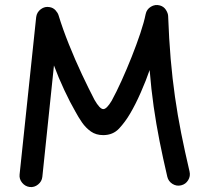

<svg xmlns="http://www.w3.org/2000/svg" viewBox="-20 -709 840 775"><path d="M100.1 45.9Q81.5 43.5 69.3 28.6Q57.1 13.7 59.1 -4.9L126 -639.6Q128.4 -659.7 144.8 -671.9Q161.1 -684.1 180.7 -680.2Q194.8 -677.7 204.1 -667.5Q213.4 -657.2 216.3 -647.5Q232.9 -592.8 258.1 -530Q283.2 -467.3 310.8 -408.7Q338.4 -350.1 361.3 -306.2Q382.8 -268.6 397 -268.6Q410.6 -268.6 430.7 -302.2Q449.7 -336.9 470.7 -383.3Q491.7 -429.7 511.5 -479.5Q531.2 -529.3 546.4 -574.5Q561.5 -619.6 567.9 -651.9Q571.8 -671.4 589.1 -681.9Q606.4 -692.4 625.5 -687Q641.1 -682.6 649.7 -669.2Q658.2 -655.8 658.7 -644.5Q662.1 -551.3 668.9 -471.4Q675.8 -391.6 686.3 -318.1Q696.8 -244.6 711.4 -171.1Q726.1 -97.7 745.1 -16.6Q749.5 2 739.5 18.3Q729.5 34.7 710.9 39.1Q692.4 43.5 676 33.2Q659.7 22.9 655.3 4.4Q637.7 -70.8 624 -139.6Q610.4 -208.5 600.3 -278.6Q590.3 -348.6 584 -426.3Q569.8 -384.8 548.1 -335.4Q526.4 -286.1 504.9 -250Q485.8 -217.3 460.9 -190.4Q436 -163.6 396.5 -163.6Q367.7 -163.6 346.9 -178.2Q326.2 -192.9 311 -214.8Q295.9 -236.8 284.2 -258.8Q263.2 -294.9 239.5 -345.5Q215.8 -396 197.8 -444.8L150.9 4.9Q148.9 23.4 133.8 35.6Q118.7 47.9 100.1 45.9Z"/></svg>

Font: Mikhak Medium
Style: Regular
Weight: 500
Designer: Amin Abedi
Version: Version 3.3